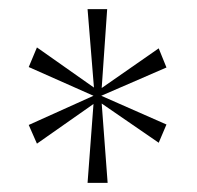

<svg xmlns="http://www.w3.org/2000/svg" viewBox="-20 -780 432 421"><path d="M172 -379 185 -552 61 -465 43 -506 185 -570 43 -633 61 -676 186 -588 172 -760H215L203 -587L328 -674L345 -632L202 -570L345 -507L328 -467L203 -553L216 -379Z"/></svg>

Font: Noto Serif Bengali SemiCondensed Thin
Style: Regular
Weight: 100
Width: 4
Designer: Juan Bruce, Universal Thirst, Indian Type Foundry and the Monotype Design Team.
Foundry: Monotype Imaging Inc.
Version: Version 2.003; ttfautohint (v1.8.4.7-5d5b)